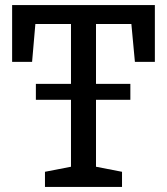

<svg xmlns="http://www.w3.org/2000/svg" viewBox="-20 -740 660 760"><path d="M514 -495H593V-720H28V-495H107L120 -645H261V-408H122V-345H261V-80L158 -60V0H463V-60L360 -80V-345H496V-408H360V-645H500Z"/></svg>

Font: Hermeneus One
Style: Regular
Weight: 400
Designer: Rodrigo Fuenzalida, Pablo Impallari
Foundry: Pablo Impallari, Rodrigo Fuenzalida
Version: Version 1.002